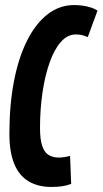

<svg xmlns="http://www.w3.org/2000/svg" viewBox="-20 -730 406 760"><path d="M183.2 10Q130.2 10 92.8 -12.6Q55.3 -35.1 36.2 -81.8Q17.2 -128.5 17.2 -200.3Q17.2 -313.7 35 -407.1Q52.8 -500.5 86.8 -568.4Q120.7 -636.3 168 -673.2Q215.3 -710 273.6 -710Q290.9 -710 307.6 -707.6Q324.2 -705.2 339.5 -700.4Q354.8 -695.6 366 -688.1L327.5 -583.3Q318.2 -587 310.6 -589.3Q303 -591.7 296.1 -592.7Q289.1 -593.7 280.4 -593.7Q247 -593.7 220.9 -564Q194.7 -534.4 176.4 -482.5Q158 -430.6 148.2 -363.9Q138.4 -297.3 138.4 -223Q138.4 -178.5 146.9 -153Q155.3 -127.4 172 -116.9Q188.6 -106.3 212.9 -106.3Q222.7 -106.3 235.1 -108.2Q247.4 -110 257.4 -113L261.7 -2.2Q244.7 4.6 225.6 7.3Q206.5 10 183.2 10Z"/></svg>

Font: Georama
Style: Italic
Weight: 400
Width: 2
Italic angle: -9°
Designer: Jean-Baptiste Levee
Foundry: Production Type
Version: Version 1.000